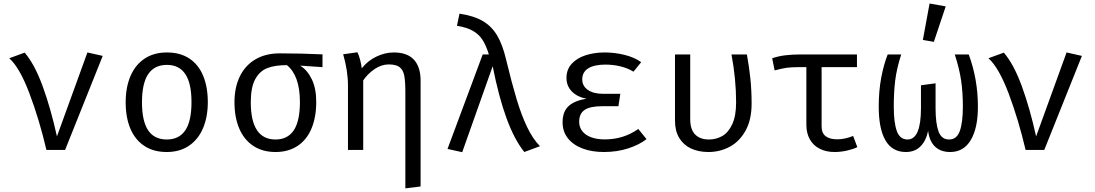

<svg xmlns="http://www.w3.org/2000/svg" viewBox="-20 -848 6194 1086"><path d="M242.6 0Q202.6 -170.8 146.9 -318.5Q91.3 -466.2 32.3 -518.5L119.5 -550.3Q175.4 -485.6 221 -361Q266.7 -236.4 302.1 -76.4L474.4 -551.3L561 -531.8L348.2 0Z M1155.4 -270.3Q1155.4 -186.7 1128.5 -123.1Q1101.5 -59.5 1049.2 -23.8Q996.9 11.8 923.1 11.8Q848.2 11.8 796.2 -22.8Q744.1 -57.4 717.4 -120.5Q690.8 -183.6 690.8 -269.2Q690.8 -353.3 717.7 -416.9Q744.6 -480.5 797.2 -515.9Q849.7 -551.3 924.1 -551.3Q999 -551.3 1050.8 -517.2Q1102.6 -483.1 1129 -419.7Q1155.4 -356.4 1155.4 -270.3ZM783.1 -269.2Q783.1 -163.1 817.9 -111Q852.8 -59 923.1 -59Q993.3 -59 1028.2 -111Q1063.1 -163.1 1063.1 -270.3Q1063.1 -376.9 1028.2 -429Q993.3 -481 924.1 -481Q853.8 -481 818.5 -429Q783.1 -376.9 783.1 -269.2Z M1804.1 -468.2 1677.4 -476.9Q1718.5 -451.8 1743.6 -399.7Q1768.7 -347.7 1768.7 -272.3Q1768.7 -184.6 1741.8 -120.8Q1714.9 -56.9 1663.1 -22.6Q1611.3 11.8 1538.5 11.8Q1465.1 11.8 1412.8 -22.8Q1360.5 -57.4 1333.3 -121Q1306.2 -184.6 1306.2 -269.7Q1306.2 -353.3 1336.4 -415.6Q1366.7 -477.9 1424.4 -512.1Q1482.1 -546.2 1562.6 -546.2Q1681 -546.2 1804.1 -540.5ZM1676.4 -270.8Q1676.4 -419.5 1603.1 -479.5Q1536.9 -480 1492.8 -463.1Q1448.7 -446.2 1423.6 -400Q1398.5 -353.8 1398.5 -269.7Q1398.5 -59 1538.5 -59Q1607.2 -59 1641.8 -111.3Q1676.4 -163.6 1676.4 -270.8Z M2359 -392.3V206.7L2272.8 217.4V-328.7Q2272.8 -389.2 2266.4 -421Q2260 -452.8 2240.3 -468.2Q2220.5 -483.6 2179 -483.6Q2136.9 -483.6 2097.9 -456.7Q2059 -429.7 2034.4 -393.3V0H1948.2V-363.1Q1948.2 -447.7 1921 -541L2001.5 -552.3Q2009.2 -539 2016.7 -510.5Q2024.1 -482.1 2026.2 -461.5Q2060 -504.6 2109 -527.9Q2157.9 -551.3 2207.2 -551.3Q2284.1 -551.3 2321.5 -510Q2359 -468.7 2359 -392.3Z M2745.1 -540Q2729.7 -590.8 2709.2 -622.6Q2688.7 -654.4 2654.4 -673.8Q2620 -693.3 2564.6 -702.1L2579 -770.8Q2659 -759 2709.5 -729.7Q2760 -700.5 2791.3 -648.5Q2822.6 -596.4 2842.6 -511.3Q2874.9 -377.4 2902.3 -286.4Q2929.7 -195.4 2962.1 -128.2Q2994.4 -61 3034.4 -21L2945.6 11.8Q2889.2 -58.5 2845.4 -178.2Q2801.5 -297.9 2766.7 -473.3L2594.4 12.8L2511.3 -5.6L2710.3 -540Z M3385.6 -247.2Q3317.4 -247.2 3286.7 -226.2Q3255.9 -205.1 3255.9 -159.5Q3255.9 -129.2 3273.1 -106.7Q3290.3 -84.1 3323.1 -71.8Q3355.9 -59.5 3400.5 -59.5Q3506.7 -59.5 3590.3 -118.5L3636.9 -61Q3595.4 -28.7 3532.6 -8.5Q3469.7 11.8 3395.4 11.8Q3328.2 11.8 3275.4 -7.9Q3222.6 -27.7 3192.3 -65.6Q3162.1 -103.6 3162.1 -156.4Q3162.1 -216.4 3196.2 -247.9Q3230.3 -279.5 3297.4 -289.2Q3242.1 -301 3213.1 -332.1Q3184.1 -363.1 3184.1 -407.7Q3184.1 -453.8 3212.8 -486.2Q3241.5 -518.5 3290.8 -534.9Q3340 -551.3 3401 -551.3Q3456.4 -551.3 3512.1 -537.7Q3567.7 -524.1 3606.7 -496.4L3563.1 -442.6Q3529.7 -463.1 3488.7 -472.8Q3447.7 -482.6 3404.6 -482.6Q3341.5 -482.6 3307.4 -461.5Q3273.3 -440.5 3273.3 -398.5Q3273.3 -361.5 3305.1 -339.5Q3336.9 -317.4 3391.3 -317.4H3488.7L3477.9 -247.2Z M4204.6 -540Q4217.9 -466.7 4224.6 -401.3Q4231.3 -335.9 4231.3 -261.5Q4231.3 -170.3 4196.9 -108.7Q4162.6 -47.2 4107.2 -17.7Q4051.8 11.8 3987.2 11.8Q3931.3 11.8 3888.7 -7.9Q3846.2 -27.7 3822.1 -67.4Q3797.9 -107.2 3797.9 -165.1V-540H3884.1V-172.8Q3884.1 -115.9 3911.8 -87.4Q3939.5 -59 3990.3 -59Q4030.8 -59 4065.1 -78.5Q4099.5 -97.9 4121.5 -144.9Q4143.6 -191.8 4143.6 -269.2Q4143.6 -401 4117.4 -540Z M4829.2 -15.9Q4809.2 -5.1 4772.6 3.3Q4735.9 11.8 4701 11.8Q4652.3 11.8 4616.2 -6.7Q4580 -25.1 4560.5 -60Q4541 -94.9 4541 -143.1V-468.2H4494.9Q4456.4 -468.2 4429.7 -464.6Q4403.1 -461 4361.5 -449.7L4347.7 -518.5Q4382.1 -530.3 4420.3 -535.1Q4458.5 -540 4507.2 -540H4827.2V-468.2H4627.2V-133.3Q4627.2 -94.9 4650.5 -77.4Q4673.8 -60 4715.4 -60Q4758.5 -60 4805.6 -79Z M5459.5 -540Q5511.3 -399.5 5511.3 -244.6Q5511.3 -123.6 5471 -55.9Q5430.8 11.8 5354.4 11.8Q5301 11.8 5269 -18.5Q5236.9 -48.7 5229.7 -107.7Q5217.4 -50.3 5185.6 -19.2Q5153.8 11.8 5104.1 11.8Q5026.7 11.8 4988.5 -53.8Q4950.3 -119.5 4950.3 -244.6Q4950.3 -333.8 4964.4 -408.5Q4978.5 -483.1 5001 -540H5077.4Q5051.8 -459.5 5043.6 -393.6Q5035.4 -327.7 5035.4 -244.6Q5035.4 -154.9 5052.6 -106.9Q5069.7 -59 5113.3 -59Q5189.2 -59 5189.2 -236.4V-365.6L5271.8 -376.9V-235.9Q5271.8 -150.3 5288.5 -104.6Q5305.1 -59 5348.2 -59Q5391.8 -59 5409 -107.2Q5426.2 -155.4 5426.2 -244.6Q5426.2 -324.1 5416.7 -390.5Q5407.2 -456.9 5380.5 -540ZM5200 -622.1 5237.9 -828.2 5329.2 -811.8 5262.1 -611.3Z M5781 0Q5741 -170.8 5685.4 -318.5Q5629.7 -466.2 5570.8 -518.5L5657.9 -550.3Q5713.8 -485.6 5759.5 -361Q5805.1 -236.4 5840.5 -76.4L6012.8 -551.3L6099.5 -531.8L5886.7 0Z"/></svg>

Font: Fira Code
Style: Regular
Weight: 400
Designer: Carrois Corporate, Edenspiekermann AG, Nikita Prokopov
Foundry: Carrois Corporate, Edenspiekermann AG, Nikita Prokopov
Version: Version 5.002